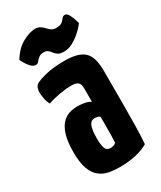

<svg xmlns="http://www.w3.org/2000/svg" viewBox="-181 -759 699 833"><g transform="rotate(-30 169.0 -342.0)"><path d="M162 10Q134 10 108.5 5Q83 0 63 -16Q43 -32 31.5 -63Q20 -94 20 -146Q20 -197 29.5 -229.5Q39 -262 55.5 -280Q72 -298 92.5 -304.5Q113 -311 135 -311Q146 -311 166 -308Q186 -305 199 -296Q199 -296 199 -307.5Q199 -319 199 -335Q199 -351 199 -365Q199 -378 195 -386Q191 -394 182 -398Q173 -402 157 -402Q129 -402 95.5 -396Q62 -390 37 -381Q28 -398 25 -416Q22 -434 22 -446Q22 -455 25.5 -465.5Q29 -476 36 -481Q47 -489 86 -499.5Q125 -510 185 -510Q254 -510 282.5 -483Q311 -456 311 -388V-341Q311 -284 311 -224Q311 -164 310 -111.5Q309 -59 306 -22Q281 -7 244 1.5Q207 10 162 10ZM170 -82Q177 -82 185 -84.5Q193 -87 197 -92Q198 -103 198.5 -125.5Q199 -148 199 -174Q199 -200 199 -221Q194 -226 186.5 -227.5Q179 -229 173 -229Q165 -229 158.5 -225.5Q152 -222 147.5 -213Q143 -204 140.5 -188.5Q138 -173 138 -149Q138 -131 139.5 -118.5Q141 -106 144.5 -97.5Q148 -89 154.5 -85.5Q161 -82 170 -82ZM203 -545Q184 -545 174.5 -551.5Q165 -558 159 -566Q153 -574 145.5 -580.5Q138 -587 124 -587Q109 -587 99.5 -579.5Q90 -572 84 -564Q78 -556 70 -556Q55 -556 43 -570Q31 -584 24 -597.5Q17 -611 17 -611Q44 -655 80 -674.5Q116 -694 143 -694Q158 -694 168 -687.5Q178 -681 185.5 -672.5Q193 -664 202 -657.5Q211 -651 225 -651Q247 -651 256 -659Q265 -667 270.5 -674.5Q276 -682 285 -682Q296 -682 304 -666.5Q312 -651 316.5 -635.5Q321 -620 321 -620Q321 -620 311.5 -608.5Q302 -597 285.5 -582.5Q269 -568 248 -556.5Q227 -545 203 -545Z"/></g></svg>

Font: Yanone Kaffeesatz
Style: Bold
Weight: 700
Designer: Yanone (Cyrillic: Daniel Pouzeot, Huerta Tipografica, and Cyreal)
Foundry: Yanone
Version: Version 2.003